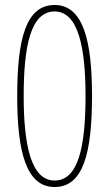

<svg xmlns="http://www.w3.org/2000/svg" viewBox="-20 -744 439 770"><path d="M349 -360C349 -580 314 -724 199 -724C84 -724 49 -588 49 -358C49 -138 84 6 199 6C314 6 349 -130 349 -360ZM75 -359C75 -559 103 -698 199 -698C294 -698 323 -553 323 -359C323 -159 295 -20 199 -20C104 -20 75 -164 75 -359Z"/></svg>

Font: Noto Sans Sinhala ExtraCondensed Thin
Style: Regular
Weight: 100
Width: 2
Designer: Jelle Bosma - Monotype Design Team
Foundry: Monotype Imaging Inc.
Version: Version 2.006